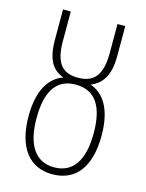

<svg xmlns="http://www.w3.org/2000/svg" viewBox="-116 -828 692 909"><g transform="rotate(15 230.0 -373.5)"><path d="M230 10C343 10 409 -71 409 -227C409 -356 363 -425 296 -447C348 -468 383 -512 383 -609V-757H345V-614C345 -499 301 -463 229 -463C156 -463 116 -500 116 -612V-757H78V-609C78 -509 109 -466 163 -446C97 -424 51 -355 51 -228C51 -73 118 10 230 10ZM230 -24C138 -24 90 -96 90 -228C90 -360 135 -429 229 -429C324 -429 370 -361 370 -228C370 -94 321 -24 230 -24Z"/></g></svg>

Font: Noto Sans Condensed ExtraLight
Style: Regular
Weight: 200
Width: 3
Designer: Monotype Design Team
Foundry: Monotype Imaging Inc.
Version: Version 2.013